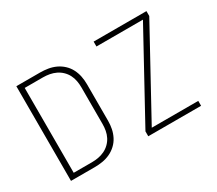

<svg xmlns="http://www.w3.org/2000/svg" viewBox="-131 -1013 1461 1291"><g transform="rotate(-30 600.0 -367.5)"><path d="M95 0V-735H280Q310 -735 340.5 -730Q371 -725 399 -712Q427 -699 450 -677.5Q473 -656 487 -628.5Q501 -601 507 -571Q513 -541 513 -510V-225Q513 -194 507 -164Q501 -134 487 -106.5Q473 -79 450 -57.5Q427 -36 399 -23Q371 -10 340.5 -5Q310 0 280 0ZM138 -38H280Q305 -38 330 -42.5Q355 -47 378 -58Q401 -69 419.5 -87Q438 -105 449.5 -127.5Q461 -150 465.5 -175Q470 -200 470 -225V-510Q470 -535 465.5 -560Q461 -585 449.5 -607.5Q438 -630 419.5 -648Q401 -666 378 -677Q355 -688 330 -692.5Q305 -697 280 -697H138ZM695 0V-38L1056 -697H695V-735H1105V-697L744 -38H1105V0Z"/></g></svg>

Font: Iosevka Aile Extralight
Style: Regular
Weight: 200
Designer: Belleve Invis
Foundry: Belleve Invis
Version: Version 31.1.0; ttfautohint (v1.8.4)